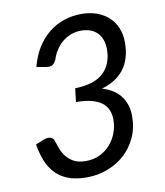

<svg xmlns="http://www.w3.org/2000/svg" viewBox="-82 -792 745 868"><g transform="rotate(-10 290.0 -358.0)"><path d="M350 -724Q389 -724 420.8 -712.5Q452.5 -701 475 -680Q497.5 -659 509.8 -629.5Q522 -600 522 -563.5Q522 -523.5 512.2 -492.5Q502.5 -461.5 484.5 -438.8Q466.5 -416 440.8 -400.2Q415 -384.5 383.5 -375.5Q440 -358.5 468 -321Q496 -283.5 496 -229Q496 -174.5 475.5 -130.8Q455 -87 420.8 -56.2Q386.5 -25.5 341.5 -8.8Q296.5 8 247.5 8Q195.5 8 160 -6.2Q124.5 -20.5 101.5 -45.8Q78.5 -71 65.5 -105Q52.5 -139 46 -178.5L85 -194Q101 -200.5 114.2 -197.5Q127.5 -194.5 132 -181.5Q137 -168 143.5 -148.2Q150 -128.5 163 -110Q176 -91.5 198 -78.5Q220 -65.5 255.5 -65.5Q292 -65.5 320.8 -79.8Q349.5 -94 369.2 -117Q389 -140 399.5 -169Q410 -198 410 -228Q410 -251 402.5 -270.8Q395 -290.5 377.5 -305Q360 -319.5 330.5 -327.8Q301 -336 257 -336L264.5 -398Q352.5 -400 394.5 -439.2Q436.5 -478.5 436.5 -547Q436.5 -572.5 429 -592Q421.5 -611.5 408.2 -624.2Q395 -637 376.5 -643.5Q358 -650 336 -650Q311.5 -650 289.8 -642Q268 -634 250.2 -619.5Q232.5 -605 219.2 -585Q206 -565 198.5 -541Q190 -524 180 -518.2Q170 -512.5 152.5 -515.5L108.5 -523Q121 -572 144.2 -609.5Q167.5 -647 199 -672.5Q230.5 -698 268.8 -711Q307 -724 350 -724Z"/></g></svg>

Font: Lato
Style: Italic
Weight: 400
Italic angle: -7°
Designer: Lukasz Dziedzic
Foundry: tyPoland Lukasz Dziedzic
Version: Version 2.007; 2014-02-27